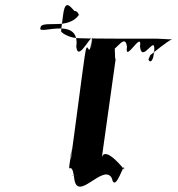

<svg xmlns="http://www.w3.org/2000/svg" viewBox="-20 -672 682 735"><path d="M642 -524C639 -519 615 -523 580 -524C573 -524 269 -523 269 -527C251 -528 224 -540 215 -550C213 -552 213 -552 222 -618C230 -675 248 -648 265 -630C285 -630 281 -601 283 -618C283 -617 267 -580 197 -580C137 -580 136 -577 134 -560C143 -553 172 -563 210 -563C230 -563 282 -561 272 -493C280 -425 340 -570 332 -510C322 -442 340 -580 330 -512C319 -434 316 -541 304 -455C294 -387 263 -145 253 -77C243 -6 263 -147 254 -81C244 -13 261 -149 251 -81L250 -68C236 16 254 -71 264 10C275 107 376 -50 408 10C422 74 459 -68 455 -23C460 -18 384 -116 370 -70L424 -455C417 -404 422 -572 414 -512C404 -444 422 -578 412 -510C401 -432 458 -561 466 -493C456 -425 526 -561 516 -493C524 -425 580 -551 569 -472C559 -404 581 -543 571 -475C563 -416 545 -442 549 -448C549 -442 555 -465 558 -463C572 -474 616 -511 642 -524ZM272 -1H260C260 -1 256 -2 258 -2C261 -2 255 0 258 0C262 0 256 -2 259 -2C267 -2 274 0 274 0C277 0 271 -2 274 -2C277 -2 276 -1 272 -1Z"/></svg>

Font: Hussar Przerywany
Style: Obl
Weight: 400
Foundry: Cannot Into Space Fonts
Version: Version 0.982